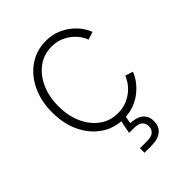

<svg xmlns="http://www.w3.org/2000/svg" viewBox="-215 -658 971 971"><g transform="rotate(-45 270.0 -172.5)"><path d="M288.1 9.3Q220.7 9.3 168 -26.6Q115.2 -62.5 85 -125.5Q54.7 -188.5 54.7 -269.5Q54.7 -351.1 85 -414.1Q115.2 -477.1 168 -512.9Q220.7 -548.8 288.1 -548.8Q331.5 -548.8 365.7 -534.7Q399.9 -520.5 425 -499.3Q450.2 -478 465.8 -454.8Q481.4 -431.6 486.8 -413.6L445.3 -400.4Q441.4 -413.6 429.7 -431.6Q418 -449.7 398.2 -467Q378.4 -484.4 351.1 -496.1Q323.7 -507.8 288.1 -507.8Q231.9 -507.8 189.5 -476.3Q147 -444.8 123 -391.1Q99.1 -337.4 99.1 -269.5Q99.1 -201.7 123 -147.9Q147 -94.2 189.5 -63Q231.9 -31.7 288.1 -31.7Q323.7 -31.7 351.6 -43.5Q379.4 -55.2 399.4 -72.8Q419.4 -90.3 431.4 -108.9Q443.4 -127.4 447.3 -140.1L488.8 -127.4Q483.4 -108.9 467.5 -85.7Q451.7 -62.5 426.3 -40.8Q400.9 -19 366.2 -4.9Q331.5 9.3 288.1 9.3ZM240.7 204.1V171.9H291.5Q321.3 171.9 336.4 159.9Q351.6 147.9 351.6 125Q351.6 102.5 336.4 90.3Q321.3 78.1 289.1 78.1H256.8L274.9 -14.2H304.2V0L295.9 47.4Q340.3 48.8 364.3 68.8Q388.2 88.9 388.2 125.5Q388.2 163.1 363 183.6Q337.9 204.1 291.5 204.1Z"/></g></svg>

Font: Inter 17pt ExtraLight
Style: Regular
Weight: 250
Version: Version 4.001;git-66647c0bb